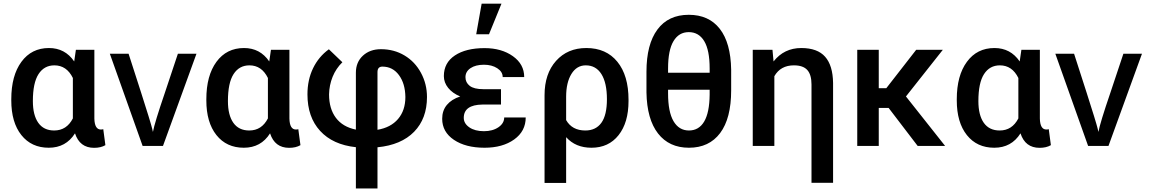

<svg xmlns="http://www.w3.org/2000/svg" viewBox="-20 -802 6313 1055"><path d="M498.5 -528.3H397L387.7 -464.4Q337.4 -538.1 249 -538.1Q153.3 -538.1 97.7 -462.4Q42 -386.7 42 -256.8V-250.5Q42 -129.4 97.4 -59.8Q152.8 9.8 248 9.8Q342.3 9.8 392.1 -69.3Q418 10.3 497.1 10.3Q534.2 10.3 559.1 -4.4L547.4 -92.3Q542.5 -90.3 534.2 -90.3Q500 -90.3 498.5 -150.4ZM160.6 -246.6Q160.6 -346.7 191.7 -394.8Q222.7 -442.9 278.8 -442.9Q346.2 -442.9 380.4 -373.5V-151.4Q346.2 -85 277.8 -85Q220.2 -85 190.4 -127.2Q160.6 -169.4 160.6 -246.6Z M763.7 0H875.5L1059.6 -506.8H957.5L886.2 -293Q829.1 -126 820.3 -77.1L816.4 -94.2Q812.5 -110.8 795.9 -164.8Q779.3 -218.8 755.4 -293L686.5 -506.8H583.5Z M1570.3 -528.3H1468.8L1459.5 -464.4Q1409.2 -538.1 1320.8 -538.1Q1225.1 -538.1 1169.4 -462.4Q1113.8 -386.7 1113.8 -256.8V-250.5Q1113.8 -129.4 1169.2 -59.8Q1224.6 9.8 1319.8 9.8Q1414.1 9.8 1463.9 -69.3Q1489.7 10.3 1568.8 10.3Q1606 10.3 1630.9 -4.4L1619.1 -92.3Q1614.3 -90.3 1606 -90.3Q1571.8 -90.3 1570.3 -150.4ZM1232.4 -246.6Q1232.4 -346.7 1263.4 -394.8Q1294.4 -442.9 1350.6 -442.9Q1418 -442.9 1452.1 -373.5V-151.4Q1418 -85 1349.6 -85Q1292 -85 1262.2 -127.2Q1232.4 -169.4 1232.4 -246.6Z M1935.5 6.8V233.4H2054.2V7.3Q2184.6 -5.4 2255.4 -77.9Q2326.2 -150.4 2326.2 -269Q2326.2 -340.3 2293.2 -401.6Q2260.3 -462.9 2202.6 -497.3Q2145 -531.7 2073.2 -531.7Q2012.7 -531.7 1974.1 -496.1Q1935.5 -460.4 1935.5 -402.3V-89.8Q1863.3 -104.5 1825.7 -154.5Q1788.1 -204.6 1788.1 -283.2Q1789.1 -334 1807.6 -379.9Q1826.2 -425.8 1861.3 -460L1787.1 -531.2Q1731 -490.7 1700.2 -427Q1669.4 -363.3 1669.4 -283.2Q1669.4 -158.7 1739 -82.8Q1808.6 -6.8 1935.5 6.8ZM2054.2 -88.9V-405.8Q2054.2 -436 2081.1 -436Q2137.7 -436 2172.1 -389.4Q2206.5 -342.8 2207.5 -269Q2207.5 -195.3 2167.2 -148.2Q2127 -101.1 2054.2 -88.9Z M2409.7 -149.4Q2409.7 -77.1 2474.1 -33.7Q2538.6 9.8 2642.6 9.8Q2741.7 9.8 2805.2 -35.6Q2868.7 -81.1 2868.7 -156.7H2750.5Q2750.5 -124.5 2718.8 -102.8Q2687 -81.1 2639.2 -81.1Q2589.4 -81.1 2558.8 -102.3Q2528.3 -123.5 2528.3 -154.3Q2528.3 -226.1 2630.9 -227.5H2732.9V-312H2635.7Q2584.5 -312 2561 -330.3Q2537.6 -348.6 2537.6 -377.9Q2537.6 -408.7 2565.4 -427.5Q2593.3 -446.3 2639.2 -446.3Q2682.6 -446.3 2712.4 -427Q2742.2 -407.7 2742.2 -378.4H2860.4Q2860.4 -449.2 2798.1 -493.4Q2735.8 -537.6 2642.6 -537.6Q2540 -537.6 2479.5 -497.3Q2418.9 -457 2418.9 -383.8Q2418.9 -348.6 2442.6 -319.1Q2466.3 -289.6 2508.8 -272Q2460.9 -256.3 2435.3 -225.3Q2409.7 -194.3 2409.7 -149.4ZM2626.5 -781.7 2596.7 -613.8H2667L2735.4 -781.7Z M3201.7 -538.1Q3098.6 -538.1 3035.4 -467.5Q2972.2 -397 2972.2 -278.8V203.1H3090.8V-48.3Q3142.6 9.8 3230 9.8Q3324.2 9.8 3378.9 -59.3Q3433.6 -128.4 3433.6 -246.6V-253.9Q3433.6 -387.2 3372.3 -462.6Q3311 -538.1 3201.7 -538.1ZM3090.8 -142.1V-270.5Q3090.8 -348.6 3119.9 -395.8Q3148.9 -442.9 3198.7 -442.9Q3254.4 -442.9 3284.7 -394.8Q3314.9 -346.7 3314.9 -256.8Q3314.9 -169.4 3284.4 -127.2Q3253.9 -85 3196.3 -85Q3123.5 -85 3090.8 -142.1Z M3997.6 -305.7V-419.4Q3995.1 -566.4 3935.1 -643.6Q3875 -720.7 3764.6 -720.7Q3652.3 -720.7 3592.3 -639.6Q3532.2 -558.6 3532.2 -407.7V-293.9Q3534.7 -147 3595.7 -68.6Q3656.7 9.8 3765.6 9.8Q3876.5 9.8 3937 -70.8Q3997.6 -151.4 3997.6 -305.7ZM3650.9 -402.3V-425.8Q3650.9 -526.4 3680.7 -575.9Q3710.4 -625.5 3764.6 -625.5Q3819.8 -625.5 3849.6 -575.9Q3879.4 -526.4 3879.4 -425.8V-402.3ZM3879.4 -309.1V-282.2Q3878.4 -183.6 3849.4 -134.3Q3820.3 -85 3765.6 -85Q3710.9 -85 3680.9 -136Q3650.9 -187 3650.9 -288.6V-309.1Z M4224.6 -528.3H4116.2V0H4234.9V-383.3Q4269 -442.9 4342.3 -442.9Q4393.1 -442.9 4416 -417.2Q4439 -391.6 4439 -337.9V202.6H4557.6V-346.2Q4556.2 -442.4 4513.9 -490.2Q4471.7 -538.1 4382.8 -538.1Q4288.6 -538.1 4230.5 -464.4Z M4862.8 -209 5022.5 0H5173.3L4958 -272L5160.6 -528.3H5014.2L4850.1 -317.4H4808.6V-528.3H4690.4V0H4808.6V-209Z M5693.8 -528.3H5592.3L5583 -464.4Q5532.7 -538.1 5444.3 -538.1Q5348.6 -538.1 5293 -462.4Q5237.3 -386.7 5237.3 -256.8V-250.5Q5237.3 -129.4 5292.7 -59.8Q5348.1 9.8 5443.4 9.8Q5537.6 9.8 5587.4 -69.3Q5613.3 10.3 5692.4 10.3Q5729.5 10.3 5754.4 -4.4L5742.7 -92.3Q5737.8 -90.3 5729.5 -90.3Q5695.3 -90.3 5693.8 -150.4ZM5356 -246.6Q5356 -346.7 5387 -394.8Q5418 -442.9 5474.1 -442.9Q5541.5 -442.9 5575.7 -373.5V-151.4Q5541.5 -85 5473.1 -85Q5415.5 -85 5385.7 -127.2Q5356 -169.4 5356 -246.6Z M5959 0H6070.8L6254.9 -506.8H6152.8L6081.5 -293Q6024.4 -126 6015.6 -77.1L6011.7 -94.2Q6007.8 -110.8 5991.2 -164.8Q5974.6 -218.8 5950.7 -293L5881.8 -506.8H5778.8Z"/></svg>

Font: FAU Chimera Medium
Style: Regular
Weight: 500
Version: Version 1.002;hotconv 1.0.117;makeotfexe 2.5.65602